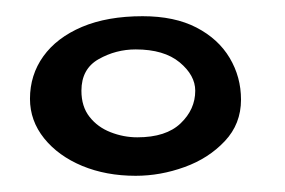

<svg xmlns="http://www.w3.org/2000/svg" viewBox="-20 -635 352 237"><path d="M147.5 -418Q111 -418 81.5 -430.2Q52 -442.5 34.5 -464.2Q17 -486 17 -513Q17 -542.5 33.5 -565.5Q50 -588.5 81.2 -601.8Q112.5 -615 156 -615Q195.5 -615 222.5 -601Q249.5 -587 263.5 -563.5Q277.5 -540 277.5 -512Q277.5 -482 257.5 -460.8Q237.5 -439.5 207.8 -428.8Q178 -418 147.5 -418ZM149.5 -465.5Q185 -465.5 203 -482.8Q221 -500 221 -523Q221 -542 201.8 -558Q182.5 -574 147.5 -574Q123 -574 101.8 -562Q80.5 -550 80.5 -523Q80.5 -503.5 90.5 -490.8Q100.5 -478 116.5 -471.8Q132.5 -465.5 149.5 -465.5Z"/></svg>

Font: Gluten
Style: Regular
Weight: 400
Designer: Tyler Finck
Foundry: Etcetera Type Company
Version: Version 1.300